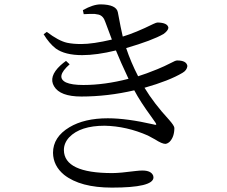

<svg xmlns="http://www.w3.org/2000/svg" viewBox="-20 -811 1040 879"><path d="M363.3 -746.1 359.4 -764.6Q406.2 -791 441.4 -791Q512.7 -790 519.5 -754.9Q534.2 -675.8 542 -643.6Q600.6 -661.1 681.6 -701.2Q696.3 -708 701.2 -708Q748 -707 751 -683.6Q749 -669.9 728.5 -655.3Q677.7 -626 557.6 -590.8Q579.1 -526.4 612.3 -461.9Q647.5 -472.7 700.2 -494.1Q731.4 -506.8 763.7 -523.4Q783.2 -534.2 791 -534.2Q834 -534.2 837.9 -508.8Q835.9 -489.3 815.4 -477.5Q754.9 -441.4 641.6 -409.2Q684.6 -337.9 753.9 -262.7Q777.3 -236.3 778.3 -225.6Q778.3 -184.6 756.8 -162.1Q747.1 -153.3 737.3 -152.3Q721.7 -152.3 689.5 -172.9Q670.9 -183.6 657.2 -190.4Q559.6 -233.4 459 -235.4Q347.7 -235.4 296.9 -182.6Q272.5 -156.2 272.5 -124Q273.4 -18.6 494.1 -18.6Q528.3 -18.6 602.5 -28.3Q619.1 -30.3 631.8 -30.3Q672.9 -30.3 681.6 -5.9Q682.6 -2 682.6 2Q680.7 47.9 492.2 47.9Q347.7 47.9 273.4 -10.7Q223.6 -51.8 222.7 -111.3Q222.7 -183.6 297.9 -228.5Q366.2 -269.5 473.6 -269.5Q560.5 -269.5 683.6 -241.2Q696.3 -237.3 695.3 -242.2Q694.3 -246.1 691.4 -250Q686.5 -256.8 672.9 -276.4Q622.1 -345.7 594.7 -397.5Q472.7 -369.1 352.5 -369.1Q254.9 -369.1 227.5 -416Q201.2 -460 256.8 -511.7Q268.6 -522.5 282.2 -532.2L298.8 -516.6Q232.4 -458 282.2 -433.6Q308.6 -421.9 361.3 -421.9Q459 -421.9 568.4 -450.2Q531.2 -529.3 510.7 -580.1Q422.9 -558.6 356.4 -558.6Q277.3 -558.6 235.4 -588.9Q205.1 -612.3 179.7 -654.3L194.3 -665Q248 -624 287.1 -615.2Q314.5 -609.4 351.6 -609.4Q405.3 -609.4 492.2 -629.9Q477.5 -668 461.9 -710.9Q453.1 -738.3 431.6 -744.1Q423.8 -746.1 414.1 -747.1Q396.5 -748 363.3 -746.1Z"/></svg>

Font: GenYoMin JP Regular
Style: Regular
Weight: 400
Version: Version 1.001;PS 1;hotconv 16.6.51;makeotf.lib2.5.65220 DEVE